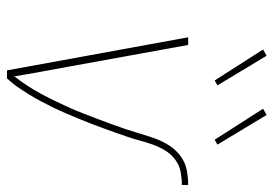

<svg xmlns="http://www.w3.org/2000/svg" viewBox="-137 -648 785 551"><g transform="rotate(90 255.5 -372.5)"><path d="M182 0 87 -520H109L172 -173Q179 -135 186 -97Q193 -59 199 -21Q213 -39 225.5 -58Q238 -77 248.5 -96.5Q259 -116 269 -136.5Q279 -157 288 -177Q297 -197 305 -217.5Q313 -238 321 -259Q329 -280 336.5 -300.5Q344 -321 351 -342Q358 -363 364 -383.5Q370 -404 377.5 -425Q385 -446 397.5 -465.5Q410 -485 428.5 -498.5Q447 -512 468.5 -516Q490 -520 511 -520V-502Q493 -502 474 -498.5Q455 -495 439 -483.5Q423 -472 412.5 -455Q402 -438 395.5 -420Q389 -402 384 -383.5Q379 -365 373 -347Q367 -329 360.5 -311Q354 -293 347.5 -275Q341 -257 334 -239Q327 -221 319.5 -203Q312 -185 304.5 -167.5Q297 -150 288.5 -132.5Q280 -115 271 -98Q262 -81 251.5 -64Q241 -47 230 -31Q219 -15 205 0ZM381 -596 292 -735 310 -745 395 -604ZM211 -596 122 -735 140 -745 225 -604Z"/></g></svg>

Font: Iosevka SS04 Thin
Style: Italic
Weight: 100
Italic angle: -9°
Monospace: yes
Designer: Belleve Invis
Foundry: Belleve Invis
Version: Version 19.0.0; ttfautohint (v1.8.4)